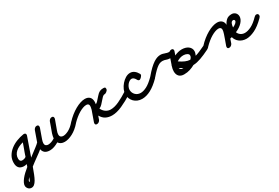

<svg xmlns="http://www.w3.org/2000/svg" viewBox="-4 -1510 4374 3012"><g transform="rotate(-30 2183.0 -3.5)"><path d="M426 -173Q449 -196 468 -196Q504 -196 504 -160Q504 -145 486.5 -124Q469 -103 440.5 -78Q412 -53 376 -26Q340 1 302 28Q267 54 237 75.5Q207 97 181 119Q157 185 136.5 237Q116 289 95.5 324.5Q75 360 52 379Q29 398 1 398Q-18 398 -33 390.5Q-48 383 -58 371Q-68 359 -73.5 345Q-79 331 -79 318Q-79 293 -65 264.5Q-51 236 -27 205.5Q-3 175 30.5 143.5Q64 112 103 81Q105 75 106.5 71.5Q108 68 110 62Q113 52 113.5 50.5Q114 49 113.5 49.5Q113 50 113.5 48.5Q114 47 118 37Q100 43 87 44Q74 45 59 45Q-50 39 -50 -81Q-50 -148 -19 -201.5Q12 -255 62.5 -294.5Q113 -334 177 -359Q241 -384 307 -394H315Q348 -394 348 -362Q348 -359 348 -357.5Q348 -356 346 -351V-349L249 -73Q243 -55 241 -49Q239 -43 238 -40.5Q237 -38 236 -34Q235 -30 229 -16Q240 -24 249 -31Q258 -38 268 -46Q321 -86 365 -119.5Q409 -153 426 -172ZM19 302Q23 302 31.5 282.5Q40 263 51 233Q33 252 23 267Q13 282 13 292Q13 294 14.5 298Q16 302 19 302ZM124 166Q102 184 83.5 200.5Q65 217 51 233Q59 212 67 188.5Q75 165 84 139ZM157 -66Q157 -67 157.5 -68Q158 -69 158 -71L159 -72ZM86 -48Q113 -48 133 -56Q153 -64 158 -71Q158 -73 160 -75Q161 -76 161 -77Q163 -81 163.5 -84.5Q164 -88 166 -92L165 -91Q175 -121 183.5 -144.5Q192 -168 200.5 -190Q209 -212 217 -235.5Q225 -259 236 -289Q195 -279 160 -262.5Q125 -246 99 -223.5Q73 -201 58 -171Q43 -141 43 -104Q43 -75 55 -61.5Q67 -48 86 -48Z M1049 -183Q1069 -206 1092 -206Q1128 -206 1128 -171Q1128 -158 1112 -136Q1038 -50 958 -8Q878 34 812 34Q774 34 747 20.5Q720 7 704 -18Q663 6 623 20Q583 34 545 34Q518 34 494.5 28Q471 22 453.5 7.5Q436 -7 425.5 -30Q415 -53 415 -88Q415 -108 418.5 -131Q422 -154 433 -183L432 -182Q448 -227 463.5 -271Q479 -315 495 -360Q501 -376 516 -390.5Q531 -405 553 -405Q586 -405 586 -372Q586 -367 585.5 -363Q585 -359 582 -353L584 -356L521 -179Q507 -139 507 -114Q507 -86 523 -72Q539 -58 564 -58Q593 -58 624 -69Q655 -80 686 -100Q688 -117 691.5 -138Q695 -159 703 -182Q719 -226 735.5 -271Q752 -316 767 -360Q773 -376 788 -390.5Q803 -405 825 -405Q858 -405 858 -372Q858 -367 857.5 -363Q857 -359 854 -353L856 -356Q840 -311 823.5 -267Q807 -223 791 -178Q778 -145 778 -118Q778 -86 795 -72Q812 -58 838 -58Q882 -58 938.5 -88.5Q995 -119 1049 -182Z M1426 -192Q1425 -191 1425 -188Q1425 -190 1426 -192ZM1110 -134Q1089 -111 1068 -111Q1051 -111 1041.5 -123Q1032 -135 1032 -147Q1032 -166 1051 -185V-184Q1096 -233 1144.5 -271.5Q1193 -310 1241 -337Q1289 -364 1334 -378.5Q1379 -393 1416 -393Q1470 -393 1500.5 -364Q1531 -335 1531 -276Q1531 -267 1529.5 -256.5Q1528 -246 1526 -234Q1545 -241 1564.5 -262Q1584 -283 1604 -306Q1616 -320 1629 -333.5Q1642 -347 1653 -358Q1692 -394 1748 -394Q1768 -394 1779 -390Q1790 -386 1790 -362Q1790 -347 1781.5 -336Q1773 -325 1762.5 -317Q1752 -309 1742 -305Q1732 -301 1729 -301H1724Q1703 -301 1682 -280.5Q1661 -260 1640 -234Q1618 -208 1594.5 -183.5Q1571 -159 1541 -146Q1567 -95 1606 -70Q1645 -45 1691 -45Q1758 -45 1842 -83.5Q1926 -122 2032 -191Q2049 -198 2059 -198Q2092 -198 2092 -163Q2092 -135 2060 -114Q1946 -42 1845.5 2.5Q1745 47 1664 47Q1602 47 1553.5 23Q1505 -1 1470 -61Q1464 -44 1458.5 -27.5Q1453 -11 1447 5Q1439 22 1423 34Q1407 46 1387 46Q1356 46 1356 15Q1356 13 1356 11Q1356 9 1358 4V0L1422 -180Q1423 -182 1424.5 -187Q1426 -192 1428 -194Q1426 -192 1426 -192Q1437 -231 1437 -254Q1437 -300 1389 -300Q1362 -300 1328 -288Q1294 -276 1257.5 -254.5Q1221 -233 1183 -202Q1145 -171 1109 -134Z M2369 -285Q2369 -284 2369.5 -283.5Q2370 -283 2370 -282Q2370 -275 2363.5 -264.5Q2357 -254 2348 -244.5Q2339 -235 2328.5 -228Q2318 -221 2310 -221Q2291 -221 2280 -241Q2250 -300 2210 -300Q2192 -300 2172 -288Q2152 -276 2135.5 -256.5Q2119 -237 2108 -212Q2097 -187 2097 -161Q2099 -107 2135.5 -71Q2172 -35 2228 -35Q2276 -35 2337 -66Q2398 -97 2477 -176Q2496 -195 2517 -195Q2552 -195 2552 -161Q2552 -150 2547 -141Q2542 -132 2533 -121Q2442 -29 2360 14.5Q2278 58 2202 58Q2157 58 2120.5 42.5Q2084 27 2058 1Q2032 -25 2018 -60.5Q2004 -96 2004 -135Q2004 -175 2024 -220Q2044 -265 2077 -303.5Q2110 -342 2151.5 -367Q2193 -392 2236 -392Q2315 -392 2369 -295Z M3458 -189Q3467 -193 3473 -194.5Q3479 -196 3481 -196Q3512 -196 3512 -162Q3512 -142 3499 -127.5Q3486 -113 3471 -106Q3469 -105 3468 -104Q3467 -103 3465 -102Q3418 -79 3377 -61Q3336 -43 3299 -30Q3262 -17 3228 -9.5Q3194 -2 3160 -1Q3122 21 3072 37.5Q3022 54 2962 54Q2904 54 2873 21.5Q2842 -11 2842 -68Q2842 -89 2846 -111.5Q2850 -134 2858 -157Q2858 -161 2858.5 -163.5Q2859 -166 2863 -171Q2872 -197 2880 -220Q2888 -243 2899 -275H2895Q2876 -275 2860.5 -278.5Q2845 -282 2830 -287H2831Q2817 -292 2802.5 -295.5Q2788 -299 2772 -299Q2751 -299 2730 -293.5Q2709 -288 2683 -270.5Q2657 -253 2624 -221Q2591 -189 2546 -137Q2536 -126 2524.5 -119Q2513 -112 2502 -112Q2466 -112 2466 -146Q2466 -154 2470 -164Q2474 -174 2483 -183L2482 -181Q2537 -247 2582 -289.5Q2627 -332 2664 -356Q2701 -380 2731.5 -389.5Q2762 -399 2789 -399Q2812 -399 2832 -393.5Q2852 -388 2871 -381L2870 -382Q2884 -377 2897 -373Q2910 -369 2922 -369Q2930 -369 2936.5 -369.5Q2943 -370 2951 -375Q2959 -382 2967.5 -383.5Q2976 -385 2981 -385Q3014 -385 3014 -353Q3014 -350 3014 -348.5Q3014 -347 3012 -342V-340L2989 -273Q3020 -288 3054 -297Q3088 -306 3121 -306Q3154 -306 3184 -298Q3214 -290 3236 -274Q3258 -258 3271 -235.5Q3284 -213 3284 -184Q3284 -166 3278 -146Q3272 -126 3264 -109Q3302 -120 3345.5 -138.5Q3389 -157 3443 -183ZM3002 -39Q2970 -54 2936 -75Q2945 -39 2985 -39ZM2935 -89Q2935 -79 2936 -75Q2927 -81 2917.5 -87.5Q2908 -94 2898 -101L2937 -119Q2936 -113 2935.5 -105.5Q2935 -98 2935 -89ZM3091 -9Q3048 -18 3002 -39Q3025 -41 3046 -45.5Q3067 -50 3088 -57ZM2949 -192Q2956 -187 2962.5 -182.5Q2969 -178 2976 -173Q2969 -168 2963 -163Q2957 -158 2951 -153ZM3098 -213Q3064 -213 3034 -202.5Q3004 -192 2976 -173Q3032 -135 3074 -117.5Q3116 -100 3158 -97Q3191 -124 3191 -159Q3191 -171 3183 -181Q3175 -191 3162 -198Q3149 -205 3132.5 -209Q3116 -213 3098 -213Z M3505 -134Q3484 -111 3463 -111Q3446 -111 3436.5 -123Q3427 -135 3427 -147Q3427 -166 3446 -185V-184Q3491 -233 3539.5 -271.5Q3588 -310 3636 -337Q3684 -364 3729 -378.5Q3774 -393 3811 -393Q3862 -393 3892.5 -366Q3923 -339 3926 -287Q3945 -332 3980.5 -363Q4016 -394 4076 -394Q4096 -394 4113 -387Q4130 -380 4142.5 -367.5Q4155 -355 4162 -338Q4169 -321 4169 -302Q4169 -250 4123 -199Q4077 -148 3995 -113Q4008 -77 4040.5 -55Q4073 -33 4115 -33Q4165 -33 4229.5 -64.5Q4294 -96 4369 -174Q4390 -195 4409 -195Q4445 -195 4445 -159Q4445 -140 4425 -120Q4327 -22 4242 18.5Q4157 59 4090 59Q4054 59 4022 48.5Q3990 38 3965.5 19.5Q3941 1 3924 -24.5Q3907 -50 3900 -79Q3892 -77 3884.5 -75Q3877 -73 3868 -71Q3862 -53 3855 -32.5Q3848 -12 3842 5Q3834 22 3818 34Q3802 46 3782 46Q3751 46 3751 15Q3751 13 3751 11Q3751 9 3753 4V0L3793 -111Q3799 -128 3805 -145.5Q3811 -163 3817 -180Q3824 -202 3828.5 -221Q3833 -240 3833 -252Q3833 -300 3784 -300Q3757 -300 3723 -288Q3689 -276 3652.5 -254.5Q3616 -233 3578 -202Q3540 -171 3504 -134ZM3956 -185Q3966 -189 3975 -192.5Q3984 -196 3993 -200Q3991 -190 3991 -180Q3991 -170 3990 -160ZM4050 -300Q4035 -300 4025 -291.5Q4015 -283 4008.5 -269Q4002 -255 3998.5 -237Q3995 -219 3993 -200Q4032 -218 4053.5 -237.5Q4075 -257 4075 -277Q4075 -287 4067.5 -293.5Q4060 -300 4050 -300Z"/></g></svg>

Font: Discipuli Britannica Bold
Style: Regular
Weight: 700
Designer: Peter Wiegel
Foundry: Peter Wiegel
Version: Version 0.001 2009